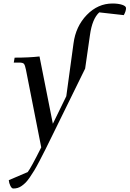

<svg xmlns="http://www.w3.org/2000/svg" viewBox="-20 -766 735 1089"><path d="M29.8 255.9 137.2 210Q155.8 186 213.9 69.8L127 -371.1Q122.1 -396 116 -403.6Q109.9 -411.1 88.9 -411.1H58.1L63 -439Q144.5 -439 204.1 -445.8L279.8 -64L356 -220.2L397 -520Q409.7 -616.7 472.4 -681.4Q535.2 -746.1 618.2 -746.1Q650.9 -746.1 672.9 -738.8Q694.8 -731.4 694.8 -720.2Q694.8 -702.6 682.1 -680.2L543 -695.8Q502.9 -659.2 490.2 -566.9L462.9 -377L275.9 3.9Q252.4 51.8 236.6 83.5Q220.7 115.2 203.6 147.9Q186.5 180.7 174.6 200.4Q162.6 220.2 149.2 239.7Q135.7 259.3 125.2 269.8Q114.7 280.3 102.8 288.6Q90.8 296.9 79.6 300Q68.4 303.2 55.2 303.2Q46.4 303.2 38.8 287.8Q31.2 272.5 29.8 255.9Z"/></svg>

Font: Dihjauti
Style: Bold Italic
Weight: 700
Italic angle: -9°
Designer: T. Christopher White
Version: Version 3.0.0